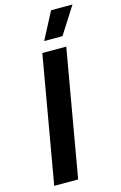

<svg xmlns="http://www.w3.org/2000/svg" viewBox="-136 -965 645 1023"><g transform="rotate(-15 187.0 -454.0)"><path d="M30 0H162L284 -700H152ZM374 -908H256L178 -759H279Z"/></g></svg>

Font: Fixel Text 20240404 SemiBold
Style: Italic
Weight: 600
Width: 4
Italic angle: -10°
Designer: AlfaBravo + MacPaw
Foundry: Kyrylo Tkachov, Marchela Mozhyna, Serhii Makarenko, Maria Weinstein, Zakhar Kryvoshyya
Version: Version 1.211;Glyphs 3.2 (3225)